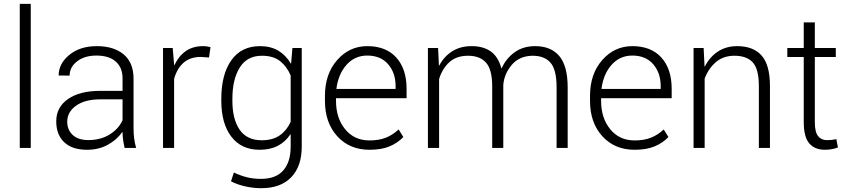

<svg xmlns="http://www.w3.org/2000/svg" viewBox="-20 -782 4483 1015"><path d="M142.6 0H84.5V-761.7H142.6Z M638.7 0Q632.8 -27.3 630.4 -45.9Q627.9 -64.5 627.9 -83.5L626.5 -84Q597.7 -43 549.8 -16.6Q502 9.8 439.9 9.8Q361.3 9.8 319.3 -30.3Q277.3 -70.3 277.3 -140.6Q277.3 -215.3 339.6 -258.5Q401.9 -301.8 511.2 -301.8H627.9V-367.2Q627.9 -424.8 592 -456.5Q556.2 -488.3 489.7 -488.3Q427.2 -488.3 387.7 -457.8Q348.1 -427.2 348.1 -382.3L290 -382.8Q290 -445.3 346.4 -491.7Q402.8 -538.1 492.2 -538.1Q581.5 -538.1 633.8 -494.4Q686 -450.7 686 -366.2V-106.4Q686 -78.1 689 -52.2Q691.9 -26.4 699.7 0ZM446.8 -41.5Q511.2 -41.5 558.8 -70.6Q606.4 -99.6 627.9 -146.5V-256.8H510.3Q429.2 -256.8 382.3 -223.4Q335.4 -189.9 335.4 -138.7Q335.4 -95.2 364.5 -68.4Q393.6 -41.5 446.8 -41.5Z M1085 -478 1041.5 -481Q985.4 -481 950.4 -450.4Q915.5 -419.9 900.4 -364.7V0H841.8V-528.3H893.1L900.4 -440.4V-438L901.9 -437.5Q924.3 -485.4 961.9 -511.7Q999.5 -538.1 1053.7 -538.1Q1064.9 -538.1 1075.4 -536.4Q1085.9 -534.7 1092.8 -532.7Z M1149.9 -259.8Q1149.9 -388.7 1202.9 -463.4Q1255.9 -538.1 1354 -538.1Q1411.1 -538.1 1451.2 -514.2Q1491.2 -490.2 1517.6 -445.8L1519 -446.3L1525.9 -528.3H1575.2V-6.8Q1575.2 97.2 1519.5 155Q1463.9 212.9 1360.8 212.9Q1320.3 212.9 1277.8 203.6Q1235.4 194.3 1201.2 176.8L1216.3 129.9Q1251 146.5 1285.2 155Q1319.3 163.6 1359.9 163.6Q1438.5 163.6 1477.5 118.9Q1516.6 74.2 1516.6 -6.8V-71.3L1515.1 -71.8Q1488.8 -32.2 1448.7 -11.2Q1408.7 9.8 1353 9.8Q1255.9 9.8 1202.9 -59.6Q1149.9 -128.9 1149.9 -249.5ZM1208.5 -249.5Q1208.5 -152.3 1246.8 -96.4Q1285.2 -40.5 1363.8 -40.5Q1421.4 -40.5 1458.5 -66.2Q1495.6 -91.8 1516.6 -137.7V-382.8Q1497.1 -429.7 1461.2 -458.5Q1425.3 -487.3 1364.7 -487.3Q1286.1 -487.3 1247.3 -424.8Q1208.5 -362.3 1208.5 -259.8Z M1933.6 9.8Q1828.1 9.8 1762.9 -61.8Q1697.8 -133.3 1697.8 -248.5V-275.4Q1697.8 -391.1 1762.5 -464.6Q1827.1 -538.1 1921.4 -538.1Q2020.5 -538.1 2075 -477.8Q2129.4 -417.5 2129.4 -312.5V-262.7H1756.3V-248.5Q1756.3 -157.7 1804.7 -98.6Q1853 -39.6 1933.6 -39.6Q1981.9 -39.6 2018.3 -53.5Q2054.7 -67.4 2087.4 -97.7L2112.3 -57.6Q2082.5 -26.4 2039.6 -8.3Q1996.6 9.8 1933.6 9.8ZM1921.4 -488.3Q1855.5 -488.3 1811.8 -439.2Q1768.1 -390.1 1758.3 -312H2071.3V-326.7Q2071.3 -397 2031.7 -442.6Q1992.2 -488.3 1921.4 -488.3Z M2295.9 -528.3 2300.3 -435.5 2301.8 -435.1Q2327.1 -483.4 2370.4 -510.7Q2413.6 -538.1 2473.1 -538.1Q2535.2 -538.1 2574.7 -509.8Q2614.3 -481.4 2630.4 -420.9H2631.8Q2656.2 -474.1 2701.2 -506.1Q2746.1 -538.1 2809.1 -538.1Q2892.6 -538.1 2936.8 -485.6Q2981 -433.1 2981 -319.8V0H2922.4V-319.8Q2922.4 -414.1 2890.1 -450.7Q2857.9 -487.3 2795.4 -487.3Q2725.6 -486.3 2685.5 -439.2Q2645.5 -392.1 2640.6 -333V0H2582V-325.2Q2582 -414.6 2549.3 -450.9Q2516.6 -487.3 2454.6 -487.3Q2392.1 -487.3 2354.7 -452.6Q2317.4 -418 2301.3 -363.8V0H2242.2V-528.3Z M3335 9.8Q3229.5 9.8 3164.3 -61.8Q3099.1 -133.3 3099.1 -248.5V-275.4Q3099.1 -391.1 3163.8 -464.6Q3228.5 -538.1 3322.8 -538.1Q3421.9 -538.1 3476.3 -477.8Q3530.8 -417.5 3530.8 -312.5V-262.7H3157.7V-248.5Q3157.7 -157.7 3206.1 -98.6Q3254.4 -39.6 3335 -39.6Q3383.3 -39.6 3419.7 -53.5Q3456.1 -67.4 3488.8 -97.7L3513.7 -57.6Q3483.9 -26.4 3440.9 -8.3Q3397.9 9.8 3335 9.8ZM3322.8 -488.3Q3256.8 -488.3 3213.1 -439.2Q3169.4 -390.1 3159.7 -312H3472.7V-326.7Q3472.7 -397 3433.1 -442.6Q3393.6 -488.3 3322.8 -488.3Z M3699.7 -528.3 3704.6 -430.7 3706.1 -430.2Q3731.4 -480.5 3774.9 -509.3Q3818.4 -538.1 3877 -538.1Q3962.4 -538.1 4006.3 -488.3Q4050.3 -438.5 4050.3 -327.6V0H3991.7V-326.7Q3991.7 -417 3959.5 -452.1Q3927.2 -487.3 3862.8 -487.3Q3803.2 -487.3 3763.9 -453.1Q3724.6 -418.9 3705.1 -366.2V0H3646.5V-528.3Z M4287.6 -663.6V-528.3H4398.4V-480.5H4287.6V-136.2Q4287.6 -83.5 4304.9 -62.3Q4322.3 -41 4352.1 -41Q4364.7 -41 4375 -42.2Q4385.3 -43.5 4401.4 -46.4L4409.7 -2.4Q4396.5 2.9 4378.4 6.3Q4360.4 9.8 4341.8 9.8Q4287.1 9.8 4258.1 -24.2Q4229 -58.1 4229 -136.2V-480.5H4142.1V-528.3H4229V-663.6Z"/></svg>

Font: Franko
Style: Light
Weight: 300
Designer: Google
Version: Version 1.200310; 2013